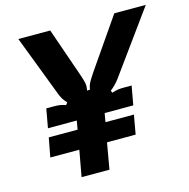

<svg xmlns="http://www.w3.org/2000/svg" viewBox="-111 -871 964 978"><g transform="rotate(-15 371.5 -381.5)"><path d="M200 0 225 -138H72L91 -239H243L251 -285H99L117 -385H152Q174 -385 186 -383.5Q198 -382 219 -375L228 -387Q214 -402 208 -412Q202 -422 196 -436L71 -763H239L330 -501Q332 -493 338 -475.5Q344 -458 344 -443Q344 -433 341 -419H356Q360 -441 367.5 -455Q375 -469 384 -482.5Q393 -496 396 -501L577 -763H743L506 -436Q486 -409 458 -387L462 -375Q485 -382 497.5 -383.5Q510 -385 531 -385H567L549 -285H398L390 -239H540L522 -138H371L347 0Z"/></g></svg>

Font: Open Sauce Sans
Style: Bold Italic
Weight: 700
Italic angle: -10°
Designer: Alfredo Marco Pradil
Foundry: Creative Sauce Fz LLC
Version: Version 1.477